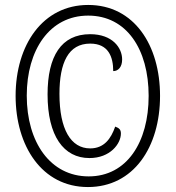

<svg xmlns="http://www.w3.org/2000/svg" viewBox="-20 -745 709 775"><path d="M335 10C519 10 626 -151 626 -358C626 -563 521 -725 336 -725C152 -725 43 -563 43 -358C43 -156 149 10 335 10ZM338 -33C183 -33 88 -171 88 -359C88 -543 180 -682 336 -682C491 -682 580 -546 580 -358C580 -171 492 -33 338 -33ZM341 -107C425 -107 468 -165 468 -206C468 -222 461 -228 445 -234C428 -185 400 -146 344 -146C266 -146 220 -223 220 -366C220 -492 256 -569 344 -569C418 -569 437 -515 437 -458C457 -458 473 -474 473 -505C473 -552 434 -607 344 -607C227 -607 172 -518 172 -364C172 -196 237 -107 341 -107Z"/></svg>

Font: Noto Serif ExtraCondensed
Style: Italic
Weight: 400
Width: 2
Italic angle: -12°
Designer: Monotype Design Team
Foundry: Monotype Imaging Inc.
Version: Version 2.014